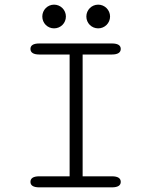

<svg xmlns="http://www.w3.org/2000/svg" viewBox="-20 -806 659 826"><path d="M212.5 -684C241 -684 263.5 -706.5 263.5 -735C263.5 -763 241 -786 212.5 -786C184.5 -786 162 -763 162 -735C162 -706.5 184.5 -684 212.5 -684ZM402.5 -684C430.5 -684 453.5 -706.5 453.5 -735C453.5 -763 430.5 -786 402.5 -786C374 -786 351.5 -763 351.5 -735C351.5 -706.5 374 -684 402.5 -684ZM149 0H461.5C487.5 0 499.5 -8.5 499.5 -23.5C499.5 -39 487.5 -47.5 461.5 -47.5H335.5V-571.5H461.5C487.5 -571.5 499.5 -580.5 499.5 -595.5C499.5 -610.5 487.5 -619 461.5 -619H149C123 -619 111 -610.5 111 -595.5C111 -580.5 123 -571.5 149 -571.5H279.5V-47.5H149C123 -47.5 111 -39 111 -23.5C111 -8.5 123 0 149 0Z"/></svg>

Font: RTM Light Light
Style: Regular
Weight: 300
Designer: after Tyler Finck
Foundry: An Endless Supply
Version: Version 1.000;Glyphs 3.2.1 (3258)